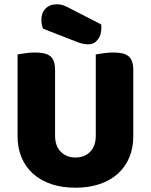

<svg xmlns="http://www.w3.org/2000/svg" viewBox="-20 -860 704 896"><path d="M602 -224Q602 -170 583.5 -125.5Q565 -81 530 -49.5Q495 -18 445 -1Q395 16 332 16Q269 16 219 -1Q169 -18 134 -49.5Q99 -81 80.5 -125.5Q62 -170 62 -224V-606Q73 -608 97 -611.5Q121 -615 143 -615Q166 -615 183.5 -611.5Q201 -608 213 -599Q225 -590 231 -574Q237 -558 237 -532V-227Q237 -179 263.5 -152Q290 -125 332 -125Q375 -125 401 -152Q427 -179 427 -227V-606Q438 -608 462 -611.5Q486 -615 508 -615Q531 -615 548.5 -611.5Q566 -608 578 -599Q590 -590 596 -574Q602 -558 602 -532ZM181 -726Q176 -737 174.5 -748Q173 -759 173 -768Q173 -800 192.5 -820Q212 -840 246 -840Q264 -840 280 -833.5Q296 -827 316 -816L452 -746Q453 -742 453 -738Q453 -734 453 -730Q453 -695 435.5 -674Q418 -653 392 -653Q367 -653 335 -666Z"/></svg>

Font: Baloo Tammudu
Style: Regular
Weight: 400
Designer: Omkar Shende and Ek Type
Foundry: Ek Type
Version: Version 1.007;PS 1.000;hotconv 1.0.88;makeotf.lib2.5.647800